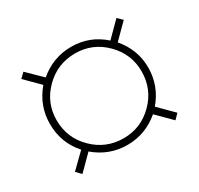

<svg xmlns="http://www.w3.org/2000/svg" viewBox="-80 -605 519 500"><g transform="rotate(-30 179.0 -355.0)"><path d="M290 -258.8 333 -215.8 318.8 -201.2 275.9 -244.1Q233.4 -208 179.2 -208Q124.5 -208 82 -244.1L39.1 -201.2L24.9 -215.8L67.9 -257.8Q30.8 -299.3 30.8 -356Q30.8 -410.6 66.9 -453.1L24.9 -495.1L39.1 -508.8L82 -466.8Q124.5 -502.9 179.2 -502.9Q234.4 -502.9 275.9 -465.8L318.8 -508.8L333 -495.1L290 -452.1Q326.2 -409.7 326.2 -356Q326.2 -301.3 290 -258.8ZM50.8 -356Q50.8 -302.7 88.4 -265.4Q126 -228 179.2 -228Q231.4 -228 268.8 -265.4Q306.2 -302.7 306.2 -356Q306.2 -408.2 268.8 -445.6Q231.4 -482.9 179.2 -482.9Q126 -482.9 88.4 -445.6Q50.8 -408.2 50.8 -356Z"/></g></svg>

Font: Moniqa Black Heading
Style: Regular
Weight: 900
Designer: Rajesh Rajput
Foundry: Rajesh Rajput
Version: Version 1.000